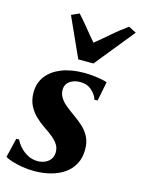

<svg xmlns="http://www.w3.org/2000/svg" viewBox="-130 -906 729 989"><g transform="rotate(15 235.0 -411.5)"><path d="M374 -424.5H357Q350.5 -449 326 -471.2Q301.5 -493.5 264 -493.5Q243.5 -493.5 225.8 -486.8Q208 -480 197 -466.8Q186 -453.5 185.5 -432Q185.5 -410 196.5 -391.5Q207.5 -373 227.2 -356.5Q247 -340 273 -321.5Q302.5 -301 326 -279.5Q349.5 -258 363.5 -230.2Q377.5 -202.5 377.5 -163.5Q377.5 -120.5 360.5 -87.8Q343.5 -55 313 -33.2Q282.5 -11.5 241 -0.2Q199.5 11 150.5 11Q119 11 86.8 5.5Q54.5 0 29.8 -8Q5 -16 -4 -23.5L20.5 -126H35.5Q44 -107 61.5 -87.8Q79 -68.5 103.2 -55.8Q127.5 -43 155.5 -43Q176 -43 194.2 -50.8Q212.5 -58.5 223.8 -74Q235 -89.5 235 -111.5Q235 -134 224.2 -151.2Q213.5 -168.5 193.5 -185.2Q173.5 -202 145 -220.5Q120 -237.5 97 -259.2Q74 -281 59.2 -310.8Q44.5 -340.5 44.5 -380.5Q44.5 -431 72.8 -467.8Q101 -504.5 151.8 -524.5Q202.5 -544.5 271 -544.5Q296 -544.5 321.5 -541.8Q347 -539 366.8 -535Q386.5 -531 394.5 -527ZM223 -603.5 127.5 -815 169 -834Q195 -805.5 222 -772Q249 -738.5 276.5 -707Q316 -739 353.5 -771.8Q391 -804.5 432.5 -834L473.5 -813L304 -603.5Z"/></g></svg>

Font: Merriweather 72pt ExtraBold
Style: Italic
Weight: 800
Italic angle: -7.8°
Version: Version 2.101